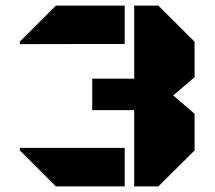

<svg xmlns="http://www.w3.org/2000/svg" viewBox="-20 -668 770 688"><path d="M547.4 -647.9 677.2 -518.6V-391.1L600.6 -326.2L677.2 -260.3V-128.9L547.4 0H460.9V-273.4H310.5V-386.2H460.9V-647.9ZM50.8 -509.8V-518.6L180.2 -647.9H426.8V-510.3H266.6ZM426.8 -138.2V0H180.2L50.8 -129.4V-138.2Z"/></svg>

Font: Black Ops One [rus by aLiNcE]
Style: Regular
Weight: 400
Designer: James Grieshaber
Foundry: James Grieshaber
Version: Version 1.002;May 25, 2024;FontCreator 13.0.0.2680 64-bit